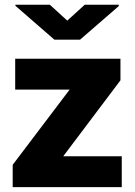

<svg xmlns="http://www.w3.org/2000/svg" viewBox="-20 -770 555 790"><path d="M240.2 -127H481V0H32.2V-91.8L266.6 -401.4H42.5V-528.3H475.6V-439.5ZM256.8 -685.1 328.6 -750.5H468.8V-745.1L309.6 -606.9H203.6L43.5 -746.1V-750.5H185.1Z"/></svg>

Font: Sadagaat-English
Style: Regular
Weight: 900
Designer: Ahmed alsheikh
Foundry: Ahmed alsheikh Design
Version: Version 2.137;January 17, 2018;FontCreator 11.0.0.2408 64-bi